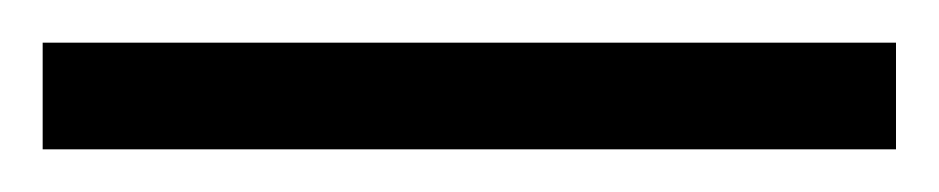

<svg xmlns="http://www.w3.org/2000/svg" viewBox="-20 55 440 90"><path d="M0 125V75H400V125Z"/></svg>

Font: Junicode Two Beta Condensed
Style: Italic
Weight: 400
Width: 3
Italic angle: -9°
Version: Version 1.053; ttfautohint (v1.8.4)